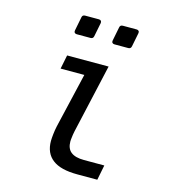

<svg xmlns="http://www.w3.org/2000/svg" viewBox="-113 -847 827 939"><g transform="rotate(15 301.0 -378.0)"><path d="M185.5 -659.2Q178.2 -659.2 174.6 -663.6Q170.9 -668 172.4 -675.3L186 -744.6Q188 -757.8 201.7 -757.8H271.5Q278.8 -757.8 282.5 -753.4Q286.1 -749 284.7 -741.7L271 -672.4Q268.6 -659.2 255.4 -659.2ZM376.5 -659.2Q369.1 -659.2 365.5 -663.6Q361.8 -668 363.3 -675.3L377 -744.6Q378.9 -757.8 392.6 -757.8H462.4Q469.7 -757.8 473.4 -753.4Q477.1 -749 475.6 -741.7L461.9 -672.4Q459.5 -659.2 446.3 -659.2ZM365.7 2Q280.8 2 240.2 -29.3Q198.7 -60.5 198.7 -123Q198.7 -131.3 199.5 -139.4Q200.2 -147.5 201.2 -157.2Q202.1 -167 203.9 -177.7Q205.6 -188.5 208 -199.2L272.9 -476.6H152.8L167 -546.9H377L297.9 -197.3Q295.9 -189.5 294.7 -180.2Q293.5 -170.9 293 -167Q292 -159.2 291.5 -154.5Q291 -149.9 291 -145Q291 -108.9 312.5 -91.8Q334.5 -74.2 378.9 -74.2H481.9L466.8 2Z"/></g></svg>

Font: Hack
Style: Italic
Weight: 400
Italic angle: -11°
Monospace: yes
Designer: Christopher Simpkins
Foundry: Christopher Simpkins
Version: Version 2.019; ttfautohint (v1.4.1) -l 4 -r 80 -G 350 -x 0 -